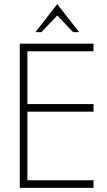

<svg xmlns="http://www.w3.org/2000/svg" viewBox="-20 -912 519 932"><path d="M76 0V-700H434V-663H113V-407H434V-370H113V-37H434V0ZM335 -756 258 -837 181 -756H152L258 -892L364 -756Z"/></svg>

Font: Bubbler One
Style: Regular
Weight: 400
Designer: Brenda Gallo (gbrenda1987@gmail.com)
Foundry: Brenda Gallo
Version: Version 1.003